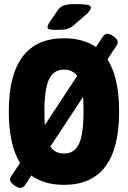

<svg xmlns="http://www.w3.org/2000/svg" viewBox="-20 -895 624 938"><path d="M80 23Q71 23 59 16.5Q47 10 38 0.5Q29 -9 29 -18Q29 -25 36 -36L78 -99Q23 -188 23 -350Q23 -708 293 -708Q387 -708 449 -665L481 -714Q486 -722 491.5 -726Q497 -730 504 -730Q513 -730 525 -723.5Q537 -717 546 -707.5Q555 -698 555 -689Q555 -685 554 -680.5Q553 -676 548 -670L505 -605Q562 -516 562 -350Q562 8 293 8Q195 8 133 -38L104 7Q94 23 80 23ZM197 -350Q197 -313 199 -284L357 -524Q335 -555 293 -555Q242 -555 219.5 -507.5Q197 -460 197 -350ZM293 -145Q344 -145 366 -192.5Q388 -240 388 -350Q388 -391 386 -422L226 -179Q249 -145 293 -145ZM256 -749Q227 -749 219.5 -752.5Q212 -756 212 -762Q212 -771 224 -789L262 -845Q275 -863 293.5 -869Q312 -875 350 -875Q390 -875 407 -871.5Q424 -868 424 -857Q424 -851 418.5 -843Q413 -835 397 -821L337 -769Q322 -757 306 -753Q290 -749 256 -749Z"/></svg>

Font: Asap Condensed ExtraBold
Style: Regular
Weight: 800
Width: 3
Designer: Pablo Cosgaya
Foundry: Omnibus-Type
Version: Version 3.001; ttfautohint (v1.8.4.7-5d5b)